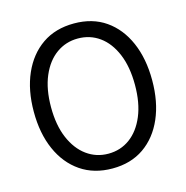

<svg xmlns="http://www.w3.org/2000/svg" viewBox="-106 -813 899 926"><g transform="rotate(-15 343.0 -350.0)"><path d="M344 12Q252 12 185.5 -33.5Q119 -79 83 -160.5Q47 -242 47 -350Q47 -458 83 -539.5Q119 -621 185 -666.5Q251 -712 344 -712Q436 -712 501.5 -666.5Q567 -621 602.5 -539.5Q638 -458 638 -350Q638 -242 602.5 -160.5Q567 -79 501.5 -33.5Q436 12 344 12ZM343 -62Q404 -62 451 -96.5Q498 -131 525 -195.5Q552 -260 552 -350Q552 -440 525 -504.5Q498 -569 451 -603Q404 -637 343 -637Q283 -637 235.5 -603Q188 -569 160.5 -504.5Q133 -440 133 -350Q133 -260 160.5 -195.5Q188 -131 235.5 -96.5Q283 -62 343 -62Z"/></g></svg>

Font: DM Sans 16pt
Style: Regular
Weight: 400
Version: Version 4.004;gftools[0.9.30]